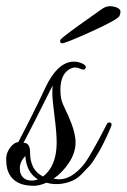

<svg xmlns="http://www.w3.org/2000/svg" viewBox="-31 -596 409 620"><path d="M142 -19Q155 -17 160 -17Q200 -17 239 -64Q260 -90 314 -195Q316 -200 321 -200.5Q326 -201 328.5 -197.5Q331 -194 326 -183Q321 -172 317 -162.5Q313 -153 304 -135Q295 -117 288.5 -106Q282 -95 272 -79Q262 -63 252 -54L231 -32Q214 -15 191 -8Q154 4 119 -6Q96 4 78 4Q7 4 -8 -52Q-11 -65 -11 -83.5Q-11 -102 1.5 -119Q14 -136 28 -137Q79 -234 115 -312Q155 -397 208 -397Q222 -397 235.5 -390.5Q249 -384 245.5 -376Q242 -368 231 -373Q220 -378 212 -378Q204 -378 198 -375Q164 -359 164 -306Q164 -278 172 -260Q180 -242 190 -221Q213 -169 213 -136Q213 -103 192 -71Q171 -39 142 -19ZM108 -26Q152 -60 152 -136Q152 -167 145 -221Q138 -275 138 -294Q138 -313 139 -320Q63 -168 45 -135Q66 -135 66 -105Q66 -46 108 -26ZM33 -53Q33 -47 34 -40Q42 -13 71 -13Q83 -13 91 -17Q54 -40 51 -92Q33 -74 33 -53ZM169 -456Q168 -456 165.5 -457.5Q163 -459 163 -462.5Q163 -466 165 -469Q167 -472 193.5 -492Q220 -512 251 -533.5Q282 -555 296 -565.5Q310 -576 323.5 -576Q337 -576 347.5 -571Q358 -566 358 -558.5Q358 -551 355 -545Q350 -533 265 -494.5Q180 -456 169 -456Z"/></svg>

Font: Great Vibes
Style: Regular
Weight: 400
Designer: Robert E. Leuschke
Foundry: Robert E. Leuschke
Version: Version 1.001